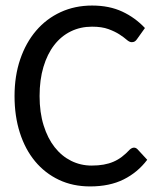

<svg xmlns="http://www.w3.org/2000/svg" viewBox="-20 -669 573 696"><path d="M32.7 0ZM465.8 -133.8Q472.7 -133.8 478.5 -127.9L513.7 -89.8Q479 -43.9 428.2 -18.6Q377.4 6.8 306.6 6.8Q244.1 6.8 193.6 -17.1Q143.1 -41 107.2 -84.2Q71.3 -127.4 52 -187.7Q32.7 -248 32.7 -320.8Q32.7 -393.6 53.2 -453.9Q73.7 -514.2 110.8 -557.6Q147.9 -601.1 199.7 -625Q251.5 -648.9 314 -648.9Q376 -648.9 423.1 -627Q470.2 -605 505.4 -567.4L476.1 -526.4Q473.1 -522 468.8 -519Q464.4 -516.1 457.5 -516.1Q449.2 -516.1 439.2 -524.9Q429.2 -533.7 413.1 -544.2Q397 -554.7 373 -563.5Q349.1 -572.3 313.5 -572.3Q271.5 -572.3 236.6 -555.2Q201.7 -538.1 176.5 -505.6Q151.4 -473.1 137.5 -426.5Q123.5 -379.9 123.5 -320.8Q123.5 -261.2 138.2 -214.4Q152.8 -167.5 178.2 -135.3Q203.6 -103 238 -85.9Q272.5 -68.8 312 -68.8Q336.4 -68.8 355.7 -72.3Q375 -75.7 391.4 -82.8Q407.7 -89.8 422.1 -100.8Q436.5 -111.8 450.7 -127Q458.5 -133.8 465.8 -133.8Z"/></svg>

Font: Carlito
Style: Regular
Weight: 400
Designer: Lukasz Dziedzic
Foundry: tyPoland Lukasz Dziedzic
Version: Version 1.104